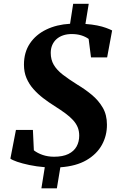

<svg xmlns="http://www.w3.org/2000/svg" viewBox="-20 -877 647 1018"><path d="M199.5 121.5 217.5 9.5Q174 6 136 -2Q98 -10 71.2 -19.2Q44.5 -28.5 35 -36L64.5 -188H154.5L159.5 -80Q178.5 -65 206.2 -55.5Q234 -46 266.5 -46Q313 -46 342.5 -60.5Q372 -75 386 -100.2Q400 -125.5 400 -157.5Q400 -182.5 391.8 -202.5Q383.5 -222.5 367 -240.5Q350.5 -258.5 326 -276.5Q301.5 -294.5 269 -315Q238 -334.5 209.2 -356.5Q180.5 -378.5 157.2 -404.8Q134 -431 120.5 -462.8Q107 -494.5 107 -534Q107 -599.5 138.5 -646.5Q170 -693.5 225.2 -720.2Q280.5 -747 351.5 -751L368 -857H450.5L433 -750Q468 -747.5 495.2 -742Q522.5 -736.5 542.2 -729.2Q562 -722 574.5 -715.5L548 -572.5H462.5L450 -670.5Q433.5 -682.5 411 -689.5Q388.5 -696.5 360 -696.5Q335 -696.5 314.5 -689.5Q294 -682.5 279.5 -669.5Q265 -656.5 257 -638Q249 -619.5 249 -596.5Q249 -560.5 265.2 -533Q281.5 -505.5 313.2 -481Q345 -456.5 390.5 -428Q431.5 -403.5 467 -374Q502.5 -344.5 524.8 -306.2Q547 -268 547 -216.5Q547.5 -158.5 520.5 -109.2Q493.5 -60 438.8 -28Q384 4 300 10L281.5 121.5Z"/></svg>

Font: Merriweather 28pt ExtraBold
Style: Italic
Weight: 800
Italic angle: -7.8°
Version: Version 2.101